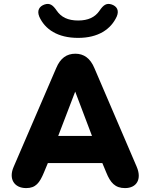

<svg xmlns="http://www.w3.org/2000/svg" viewBox="-20 -954 770 983"><path d="M114 9C163 9 183 -18 205 -71L225 -119H504L524 -71C545 -19 569 9 620 9C680 9 707 -37 680 -100L463 -606C442 -656 409 -679 366 -679C321 -679 289 -656 268 -606L50 -100C23 -39 52 9 114 9ZM365 -485 451 -258H278ZM380 -760C483 -760 548 -804 578 -870C591 -901 578 -922 552 -931C525 -940 509 -928 490 -900C467 -866 432 -849 380 -849C328 -849 293 -866 270 -900C251 -928 235 -940 208 -931C182 -922 168 -901 181 -869C210 -804 275 -760 380 -760Z"/></svg>

Font: SN Pro Heavy
Style: Regular
Weight: 800
Designer: Tobias Whetton
Foundry: Supernotes
Version: Version 1.001;Glyphs 3.2 (3249)